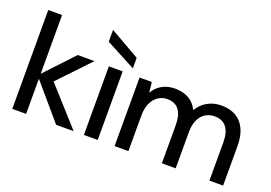

<svg xmlns="http://www.w3.org/2000/svg" viewBox="-102 -1021 1843 1305"><g transform="rotate(20 819.0 -369.0)"><path d="M379 0 146 -273 355 -496H476L228 -235V-309L506 0ZM62 0V-715H162V0Z M580 0V-496H680V0ZM738 -539 522 -653V-738H523L738 -615Z M802 0V-496H891L899 -423H900Q924 -464 964 -486Q1004 -508 1055 -508Q1094 -508 1125.5 -497.5Q1157 -487 1181 -466Q1205 -445 1220 -413H1221Q1247 -458 1292 -483Q1337 -508 1392 -508Q1452 -508 1495.5 -483.5Q1539 -459 1563 -409.5Q1587 -360 1587 -286V0H1488V-276Q1488 -348 1459 -385.5Q1430 -423 1373 -423Q1336 -423 1306.5 -404.5Q1277 -386 1260.5 -350Q1244 -314 1244 -262V0H1144V-276Q1144 -348 1115.5 -385.5Q1087 -423 1031 -423Q995 -423 965.5 -403.5Q936 -384 919 -347Q902 -310 902 -257V0Z"/></g></svg>

Font: DM Sans 28pt Medium
Style: Regular
Weight: 500
Version: Version 4.004;gftools[0.9.30]